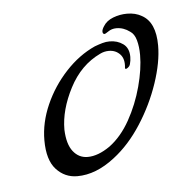

<svg xmlns="http://www.w3.org/2000/svg" viewBox="-34 -506 346 368"><g transform="rotate(-5 138.5 -322.0)"><path d="M101 -171Q77 -171 60.5 -189Q44 -207 44 -245Q44 -279 59 -313Q74 -347 99.5 -374.5Q125 -402 156 -416Q164 -419 171 -421Q178 -423 185 -423Q200 -423 211 -415Q222 -407 222 -390Q222 -386 221.5 -383Q221 -380 220 -376Q219 -372 214.5 -369Q210 -366 210 -370Q212 -387 203.5 -396Q195 -405 182 -405Q173 -405 165 -401Q127 -383 105.5 -341.5Q84 -300 84 -262Q85 -234 96 -220Q107 -206 124 -206Q144 -206 167 -222Q190 -239 206.5 -268.5Q223 -298 232 -331.5Q241 -365 241 -392Q241 -408 237.5 -420.5Q234 -433 226 -438Q214 -447 200 -447Q191 -447 184 -442Q178 -438 177 -438Q173 -438 173 -443Q173 -447 177 -453Q183 -463 196 -468Q209 -473 223 -473Q239 -473 251 -466Q277 -452 277 -407Q277 -375 263.5 -335Q250 -295 226.5 -258.5Q203 -222 173 -199Q137 -171 101 -171Z"/></g></svg>

Font: Grey Qo
Style: Regular
Weight: 400
Designer: Robert E. Leuschke
Foundry: Robert E. Leuschke
Version: Version 2.010